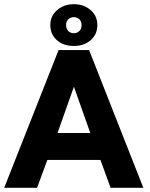

<svg xmlns="http://www.w3.org/2000/svg" viewBox="-25 -900 718 920"><path d="M255.6 -660H401.9L661.9 0H504.9L456.4 -133.5H201.8L152.7 0H-4.9ZM250.6 -262.6H407.7L329.9 -482.4H328.4ZM216.1 -780.1Q216.1 -823.6 248.9 -851.8Q281.8 -879.9 329.2 -879.9Q376.8 -879.9 409.1 -851.8Q441.5 -823.6 441.5 -780.1Q441.5 -736 409.9 -707.9Q378.3 -679.8 329.2 -679.8Q278.4 -679.8 247.2 -707.9Q216.1 -736 216.1 -780.1ZM291.7 -780.1Q291.7 -761.9 302.4 -751.3Q313.1 -740.7 329.2 -740.7Q344.6 -740.7 355.2 -751.5Q365.9 -762.2 365.9 -780.1Q365.9 -797.9 354.9 -807.8Q343.9 -817.8 329.2 -817.8Q313.9 -817.8 302.8 -807.8Q291.7 -797.9 291.7 -780.1Z"/></svg>

Font: League Spartan Extralight
Style: Regular
Weight: 200
Foundry: The League of Moveable Type
Version: Version 2.300; ttfautohint (v1.8.3)